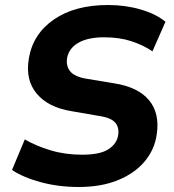

<svg xmlns="http://www.w3.org/2000/svg" viewBox="-20 -736 697 767"><path d="M294 11Q214 11 143.5 -8Q73 -27 28 -57L79 -179Q124 -153 182 -135.5Q240 -118 308 -118Q380 -118 413.5 -140Q447 -162 452 -196Q457 -227 440 -246.5Q423 -266 375 -273L265 -292Q173 -307 127 -361.5Q81 -416 95 -501Q111 -600 195 -658Q279 -716 412 -716Q481 -716 542.5 -698Q604 -680 641 -649L589 -531Q552 -556 504.5 -571.5Q457 -587 396 -587Q331 -587 293 -565Q255 -543 248 -504Q243 -473 260.5 -451Q278 -429 328 -421L437 -403Q532 -388 575.5 -335.5Q619 -283 606 -198Q597 -137 557 -90Q517 -43 450.5 -16Q384 11 294 11Z"/></svg>

Font: Mulish ExtraBold
Style: Italic
Weight: 800
Italic angle: -9°
Designer: Vernon Adams
Foundry: Vernon Adams
Version: Version 3.603; ttfautohint (v1.8.3)